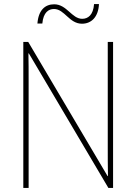

<svg xmlns="http://www.w3.org/2000/svg" viewBox="-20 -919 667 939"><path d="M163 -804H187C192 -859 218 -875 244 -875C296 -875 318 -803 381 -803C426 -803 461 -835 464 -899H440C436 -845 410 -827 382 -827C331 -827 307 -898 245 -898C200 -898 168 -869 163 -804ZM533 0V-714H507V-200C507 -160 507 -107 508 -58H506L118 -714H94V0H120V-519C120 -573 120 -612 119 -658H121L510 0Z"/></svg>

Font: Noto Sans Sinhala SemiCondensed Thin
Style: Regular
Weight: 100
Width: 4
Designer: Jelle Bosma - Monotype Design Team
Foundry: Monotype Imaging Inc.
Version: Version 2.006